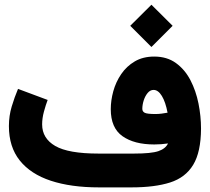

<svg xmlns="http://www.w3.org/2000/svg" viewBox="-20 -812 910 832"><path d="M544.4 -700.2 636.2 -791.5 728 -700.2 636.2 -608.4ZM708 -190.4Q678.2 -186 648.4 -186Q561.5 -186 510.7 -221.9Q460 -257.8 460 -338.9Q460 -376.5 470.9 -416.5Q481.9 -456.5 505.1 -490.7Q528.3 -524.9 564 -545.9Q599.6 -566.9 648.4 -566.9Q703.6 -566.9 742.4 -538.8Q781.2 -510.7 805.2 -464.6Q829.1 -418.5 840.1 -363.5Q851.1 -308.6 851.1 -254.4Q850.6 -152.8 817.1 -97.7Q783.7 -42.5 717 -21.2Q650.4 0 550.3 0H408.7Q287.6 0 200.2 -28.8Q112.8 -57.6 65.7 -116.5Q18.6 -175.3 18.6 -265.6Q18.6 -310.1 30.8 -350.6Q43 -391.1 58.1 -426.8L186.5 -378.9Q178.2 -356.9 170.4 -328.4Q162.6 -299.8 162.6 -272.9Q162.6 -212.4 219.5 -179.4Q276.4 -146.5 406.7 -146.5H560.5Q635.3 -146.5 666.3 -157Q697.3 -167.5 708 -190.4ZM706.1 -323.7Q697.3 -370.1 681.4 -396.2Q665.5 -422.4 645.5 -422.4Q630.9 -422.4 619.9 -409.2Q608.9 -396 602.8 -377Q596.7 -357.9 596.7 -340.3Q596.7 -328.6 607.4 -323.2Q618.2 -317.9 653.8 -317.9Q666.5 -317.9 679.9 -319.6Q693.4 -321.3 706.1 -323.7Z"/></svg>

Font: Vazir Black WOL-UI
Style: Black-WOL-UI
Weight: 900
Designer: Saber Rastikerdar
Foundry: Saber Rastikerdar
Version: Version 30.0.0